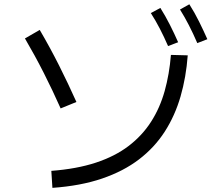

<svg xmlns="http://www.w3.org/2000/svg" viewBox="-20 -860 1040 910"><path d="M228.4 30.4 223.3 -50.2Q343.7 -59.3 434.2 -89.1Q524.7 -118.9 589.1 -167.8Q653.5 -216.8 695.7 -282.5Q737.9 -348.2 760.4 -428.3Q782.8 -508.4 790.1 -599.8L869.8 -597.7Q862.1 -493.8 835.7 -402.7Q809.3 -311.6 760.9 -236.2Q712.4 -160.8 638.9 -104.6Q565.4 -48.4 463.7 -13.7Q361.9 21 228.4 30.4ZM342.2 -376.7 267.4 -346.1Q229.6 -431.2 187.6 -514.1Q145.6 -596.9 98.2 -677.8L168.3 -718.2Q216.9 -635.3 260.1 -549.5Q303.2 -463.7 342.2 -376.7ZM776.6 -641.6Q757.2 -686.3 737.3 -724.6Q717.4 -762.9 694.9 -798L740.1 -822.4Q764.6 -783.3 785.5 -741.9Q806.4 -700.6 824.3 -659.8ZM915.1 -655.7Q895.5 -701.3 875.3 -740.5Q855.2 -779.6 833.1 -814.9L877.4 -839.7Q902.9 -799.6 923.6 -757.6Q944.4 -715.6 962.8 -674.2Z"/></svg>

Font: Murecho Thin
Style: Regular
Weight: 100
Designer: Neil Summerour
Foundry: Positype
Version: Version 1.010